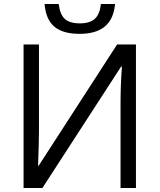

<svg xmlns="http://www.w3.org/2000/svg" viewBox="-20 -935 795 955"><path d="M97.2 -713.9H173.8V-284.7Q173.8 -234.9 169.4 -110.8H172.4L562.5 -713.9H656.2V0H579.6V-425.3Q579.6 -508.8 586.4 -604H582.5L190.9 0H97.2ZM201.7 -915H272Q278.3 -862.8 302.5 -840.8Q326.7 -818.8 377.4 -818.8Q427.2 -818.8 451.9 -841.6Q476.6 -864.3 481.9 -915H552.2Q539.6 -766.6 376.5 -766.6Q293 -766.6 250.5 -802.2Q208 -837.9 201.7 -915Z"/></svg>

Font: Viking Open Sans
Style: Regular
Weight: 400
Foundry: Ascender Corporation
Version: Version 2.001